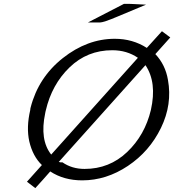

<svg xmlns="http://www.w3.org/2000/svg" viewBox="-20 -913 898 990"><path d="M433 -797 588 -877 619 -893H625H648Q653 -893 661 -892.5Q669 -892 672 -892L733 -889L587 -828Q514 -797 495 -797ZM136 -346Q136 -348 136.5 -352.5Q137 -357 138 -359Q178 -514 304 -613.5Q430 -713 572 -713Q664 -713 737 -666L815 -752L858 -720L781 -634Q833 -579 846 -501Q869 -375 810 -253.5Q751 -132 639.5 -57.5Q528 17 404 17Q309 17 239 -29Q236 -26 201 14L162 57L119 24L196 -62Q149 -107 131 -184Q115 -256 136 -346ZM216 -343Q216 -342 214.5 -337Q213 -332 213 -329Q184 -192 244 -116Q255 -128 467 -365L691 -615Q634 -654 559 -654Q430 -654 338.5 -565.5Q247 -477 216 -343ZM283 -78Q291 -75 302 -76Q351 -42 416 -42Q544 -42 635.5 -129Q727 -216 758 -346Q790 -488 730 -577Q719 -565 507 -328Z"/></svg>

Font: Coval
Style: Light Italic
Weight: 300
Foundry: Context Ltd
Version: Version 001.000